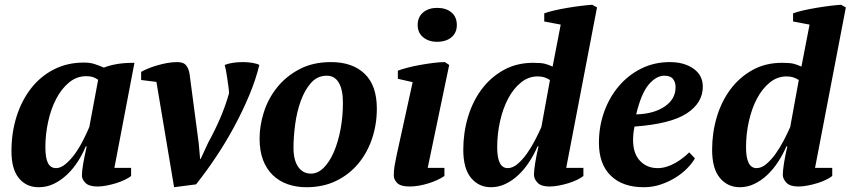

<svg xmlns="http://www.w3.org/2000/svg" viewBox="-20 -772 3562 804"><path d="M339 -159Q326 -127 306.5 -96.5Q287 -66 262 -42Q237 -18 207 -3Q177 12 142 12Q90 12 59 -26Q28 -64 28 -139Q28 -217 49.5 -284.5Q71 -352 110.5 -402.5Q150 -453 206 -481.5Q262 -510 331 -510Q357 -510 375.5 -504Q394 -498 415 -489Q441 -499 471 -504Q501 -509 543 -509L459 -69H529V-35Q519 -27 502.5 -19Q486 -11 466.5 -5Q447 1 426.5 5Q406 9 388 9Q353 9 338 -6Q323 -21 323 -37Q323 -55 328 -84.5Q333 -114 343 -159ZM215 -68Q234 -68 254.5 -85Q275 -102 293.5 -127.5Q312 -153 327.5 -183.5Q343 -214 354 -240L391 -438Q379 -446 368.5 -449.5Q358 -453 341 -453Q301 -453 269 -426.5Q237 -400 215 -357.5Q193 -315 181.5 -262Q170 -209 170 -156Q170 -110 181 -89Q192 -68 215 -68Z M852 -175Q879 -224 901 -274.5Q923 -325 939 -381Q939 -392 936.5 -409.5Q934 -427 931.5 -445Q929 -463 926 -478.5Q923 -494 921 -500Q935 -506 955.5 -509Q976 -512 996.5 -512Q1017 -512 1036 -509Q1055 -506 1066 -500Q1051 -438 1023.5 -372.5Q996 -307 961 -242Q926 -177 885 -115.5Q844 -54 801 0L709 12L635 -429L571 -437V-471Q583 -478 600 -485Q617 -492 637.5 -498Q658 -504 679.5 -508Q701 -512 722 -512Q749 -512 760 -497.5Q771 -483 774 -461L812 -173L818 -106H820Z M1349 -455Q1309 -455 1282.5 -425Q1256 -395 1239.5 -349.5Q1223 -304 1216 -251Q1209 -198 1209 -153Q1209 -102 1228.5 -73.5Q1248 -45 1282 -45Q1311 -45 1335.5 -69.5Q1360 -94 1378 -135.5Q1396 -177 1406 -230.5Q1416 -284 1416 -342Q1416 -397 1398.5 -426Q1381 -455 1349 -455ZM1067 -192Q1067 -246 1085 -302.5Q1103 -359 1140 -405.5Q1177 -452 1233.5 -482Q1290 -512 1366 -512Q1456 -512 1507 -463Q1558 -414 1558 -317Q1558 -251 1538 -191.5Q1518 -132 1480 -86.5Q1442 -41 1387.5 -14.5Q1333 12 1263 12Q1221 12 1185 -0.5Q1149 -13 1122.5 -38.5Q1096 -64 1081.5 -102Q1067 -140 1067 -192Z M1646 -442V-476Q1661 -482 1686 -488.5Q1711 -495 1739 -500Q1767 -505 1794.5 -508.5Q1822 -512 1843 -512L1861 -500L1771 -69H1841V-35Q1828 -26 1810.5 -18Q1793 -10 1773.5 -4Q1754 2 1734 5.5Q1714 9 1696 9Q1658 9 1643.5 -5.5Q1629 -20 1629 -37Q1629 -57 1632 -76Q1635 -95 1640 -118L1708 -428ZM1729 -667Q1729 -701 1752 -720Q1775 -739 1810 -739Q1848 -739 1870.5 -720Q1893 -701 1893 -667Q1893 -635 1870.5 -616Q1848 -597 1810 -597Q1775 -597 1752 -616Q1729 -635 1729 -667Z M2231 -159Q2216 -124 2195.5 -93Q2175 -62 2150.5 -39Q2126 -16 2097 -2Q2068 12 2036 12Q1985 12 1952.5 -27Q1920 -66 1920 -145Q1920 -216 1939.5 -281.5Q1959 -347 1996.5 -397.5Q2034 -448 2088.5 -478.5Q2143 -509 2213 -509Q2246 -509 2261.5 -505Q2277 -501 2294 -493L2328 -669L2259 -682V-716Q2274 -722 2300 -728Q2326 -734 2355.5 -739Q2385 -744 2413.5 -747.5Q2442 -751 2460 -752L2480 -741L2351 -69H2423V-35Q2413 -27 2396.5 -19Q2380 -11 2360.5 -5Q2341 1 2320 5Q2299 9 2281 9Q2246 9 2231 -7Q2216 -23 2216 -40Q2216 -57 2221 -89Q2226 -121 2235 -159ZM2106 -68Q2127 -68 2147.5 -85.5Q2168 -103 2186.5 -129Q2205 -155 2220.5 -185Q2236 -215 2247 -240L2283 -437Q2270 -445 2258.5 -448.5Q2247 -452 2231 -452Q2193 -452 2161.5 -426.5Q2130 -401 2108 -359.5Q2086 -318 2074 -264.5Q2062 -211 2062 -155Q2062 -68 2106 -68Z M2762 -455Q2728 -455 2696.5 -418Q2665 -381 2644 -293Q2718 -295 2763.5 -326Q2809 -357 2809 -407Q2809 -427 2798.5 -441Q2788 -455 2762 -455ZM2890 -109Q2879 -89 2858 -67.5Q2837 -46 2809 -28.5Q2781 -11 2747 0.5Q2713 12 2676 12Q2587 12 2537.5 -36.5Q2488 -85 2488 -174Q2488 -243 2510 -304Q2532 -365 2571.5 -411.5Q2611 -458 2665.5 -485Q2720 -512 2785 -512Q2845 -512 2884 -484.5Q2923 -457 2923 -409Q2923 -341 2855.5 -297Q2788 -253 2637 -242Q2634 -228 2632.5 -213.5Q2631 -199 2631 -186Q2631 -129 2660 -98.5Q2689 -68 2734 -68Q2753 -68 2772 -74Q2791 -80 2808.5 -90Q2826 -100 2840.5 -111.5Q2855 -123 2866 -134Z M3273 -159Q3258 -124 3237.5 -93Q3217 -62 3192.5 -39Q3168 -16 3139 -2Q3110 12 3078 12Q3027 12 2994.5 -27Q2962 -66 2962 -145Q2962 -216 2981.5 -281.5Q3001 -347 3038.5 -397.5Q3076 -448 3130.5 -478.5Q3185 -509 3255 -509Q3288 -509 3303.5 -505Q3319 -501 3336 -493L3370 -669L3301 -682V-716Q3316 -722 3342 -728Q3368 -734 3397.5 -739Q3427 -744 3455.5 -747.5Q3484 -751 3502 -752L3522 -741L3393 -69H3465V-35Q3455 -27 3438.5 -19Q3422 -11 3402.5 -5Q3383 1 3362 5Q3341 9 3323 9Q3288 9 3273 -7Q3258 -23 3258 -40Q3258 -57 3263 -89Q3268 -121 3277 -159ZM3148 -68Q3169 -68 3189.5 -85.5Q3210 -103 3228.5 -129Q3247 -155 3262.5 -185Q3278 -215 3289 -240L3325 -437Q3312 -445 3300.5 -448.5Q3289 -452 3273 -452Q3235 -452 3203.5 -426.5Q3172 -401 3150 -359.5Q3128 -318 3116 -264.5Q3104 -211 3104 -155Q3104 -68 3148 -68Z"/></svg>

Font: PTSerif
Style: Bold Italic
Weight: 700
Italic angle: -12°
Designer: A.Korolkova, O.Umpeleva, V.Yefimov
Foundry: ParaType Ltd
Version: Version 1.000W OFL; ttfautohint (v1.2) -l 8 -r 50 -G 200 -x 